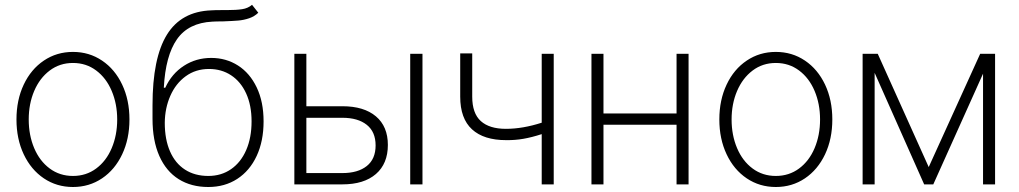

<svg xmlns="http://www.w3.org/2000/svg" viewBox="-20 -749 4140 780"><path d="M46.9 -263.7Q46.9 -342.8 76.4 -405.3Q106 -467.8 158.2 -502.9Q210.4 -538.1 276.4 -538.1Q342.3 -538.1 394.5 -502.9Q446.8 -467.8 476.3 -405.3Q505.9 -342.8 505.9 -263.7Q505.9 -184.6 476.3 -122.1Q446.8 -59.6 394.5 -24.4Q342.3 10.7 276.4 10.7Q210.4 10.7 158.2 -24.4Q106 -59.6 76.4 -122.1Q46.9 -184.6 46.9 -263.7ZM456.1 -263.7Q456.1 -327.1 433.8 -379.6Q411.6 -432.1 370.8 -462.6Q330.1 -493.2 276.4 -493.2Q222.7 -493.2 181.9 -462.4Q141.1 -431.6 118.9 -379.4Q96.7 -327.1 96.7 -263.7Q96.7 -199.7 118.9 -147.2Q141.1 -94.7 181.9 -64.5Q222.7 -34.2 276.4 -34.2Q330.1 -34.2 370.8 -64.5Q411.6 -94.7 433.8 -147.2Q456.1 -199.7 456.1 -263.7Z M885.7 -662.1Q857.4 -662.1 842.8 -661.1Q745.6 -656.2 699 -589.6Q652.3 -522.9 645.5 -392.6H651.4Q677.7 -449.7 727.1 -481.7Q776.4 -513.7 837.9 -513.7Q898.4 -513.7 946.8 -482.9Q995.1 -452.1 1022.9 -393.8Q1050.8 -335.4 1050.8 -255.9Q1050.8 -175.8 1022.7 -115.5Q994.6 -55.2 943.8 -22.2Q893.1 10.7 826.2 10.7Q756.8 10.7 705.8 -21.2Q654.8 -53.2 627.2 -115.5Q599.6 -177.7 599.6 -266.6V-321.3Q599.6 -513.2 658 -607.9Q716.3 -702.6 838.9 -707Q852.5 -708 877.9 -708H900.4Q940.4 -708 963.9 -711.7Q987.3 -715.3 1003.9 -729.5L1029.3 -697.3Q1013.7 -682.1 992.2 -674.8Q970.7 -667.5 948 -665.5Q925.3 -663.6 885.7 -662.1ZM1002 -255.9Q1002 -321.3 980 -369.4Q958 -417.5 918.9 -443.1Q879.9 -468.8 829.1 -468.8Q774.9 -468.8 734.4 -439.2Q693.8 -409.7 671.9 -359.6Q649.9 -309.6 649.4 -250Q649.4 -182.6 670.7 -134Q691.9 -85.4 731.7 -59.8Q771.5 -34.2 826.2 -34.2Q878.9 -34.2 918.7 -61.8Q958.5 -89.4 980.2 -139.4Q1002 -189.5 1002 -255.9Z M1555.7 -160.2Q1555.7 -84 1507.1 -42Q1458.5 0 1371.1 0H1175.8V-530.3H1224.6V-317.4H1371.1Q1458.5 -317.4 1507.1 -276.4Q1555.7 -235.4 1555.7 -160.2ZM1371.1 -45.9Q1434.1 -45.9 1470 -74.5Q1505.9 -103 1505.9 -158.2Q1505.9 -213.4 1470 -241.9Q1434.1 -270.5 1371.1 -270.5H1224.6V-45.9ZM1646.5 -530.3H1696.3V0H1646.5Z M2229.5 0H2180.7V-204.1Q2140.1 -190.9 2106.2 -185.1Q2072.3 -179.2 2036.1 -179.7Q1945.3 -179.7 1897.5 -223.6Q1849.6 -267.6 1849.6 -356.4V-532.2H1898.4V-356.4Q1898.4 -288.6 1933.3 -257.1Q1968.3 -225.6 2035.2 -225.6Q2103.5 -225.6 2180.7 -250.5V-530.3H2229.5Z M2431.6 -288.1H2728.5V-530.3H2777.3V0H2728.5V-242.2H2431.6V0H2382.8V-530.3H2431.6Z M2902.3 -263.7Q2902.3 -342.8 2931.9 -405.3Q2961.4 -467.8 3013.7 -502.9Q3065.9 -538.1 3131.8 -538.1Q3197.8 -538.1 3250 -502.9Q3302.2 -467.8 3331.8 -405.3Q3361.3 -342.8 3361.3 -263.7Q3361.3 -184.6 3331.8 -122.1Q3302.2 -59.6 3250 -24.4Q3197.8 10.7 3131.8 10.7Q3065.9 10.7 3013.7 -24.4Q2961.4 -59.6 2931.9 -122.1Q2902.3 -184.6 2902.3 -263.7ZM3311.5 -263.7Q3311.5 -327.1 3289.3 -379.6Q3267.1 -432.1 3226.3 -462.6Q3185.5 -493.2 3131.8 -493.2Q3078.1 -493.2 3037.4 -462.4Q2996.6 -431.6 2974.4 -379.4Q2952.1 -327.1 2952.1 -263.7Q2952.1 -199.7 2974.4 -147.2Q2996.6 -94.7 3037.4 -64.5Q3078.1 -34.2 3131.8 -34.2Q3185.5 -34.2 3226.3 -64.5Q3267.1 -94.7 3289.3 -147.2Q3311.5 -199.7 3311.5 -263.7Z M3961.9 -530.3H4022.5V0H3973.6V-449.7L3771.5 0H3734.4L3533.2 -453.1V0H3484.4V-530.3H3545.9L3752.9 -70.3Z"/></svg>

Font: Pretendard JP ExtraLight
Style: Regular
Weight: 200
Designer: Base glyphs from Inter by Rasmus Andersson; Hangeul glyphs from Noto Sans CJK(Source Han Sans) by Jang Soo-young and Kan
Foundry: Kil Hyung-jin
Version: Version 1.309